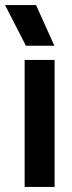

<svg xmlns="http://www.w3.org/2000/svg" viewBox="-48 -736 283 756"><path d="M49 -500H167V0H49ZM94 -716 166 -556H54L-28 -716Z"/></svg>

Font: CyStack Display SemiBold
Style: Regular
Weight: 600
Designer: Weizhong Zhang
Foundry: 本地遙控
Version: Version 1.000;Glyphs 3.1.2 (3151)